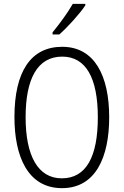

<svg xmlns="http://www.w3.org/2000/svg" viewBox="-20 -967 642 997"><path d="M423 -939V-947H358C331 -900 293 -848 253 -799V-788H288C331 -826 394 -895 423 -939ZM547 -358C547 -572 472 -724 303 -724C140 -724 55 -595 55 -359C55 -157 123 10 302 10C478 10 547 -153 547 -358ZM113 -358C113 -557 174 -673 303 -673C426 -673 488 -562 488 -358C488 -154 428 -41 301 -41C177 -41 113 -158 113 -358Z"/></svg>

Font: Noto Sans Myanmar Condensed Light
Style: Regular
Weight: 300
Width: 3
Designer: Monotype Design Team
Foundry: Monotype Imaging Inc.
Version: Version 2.107